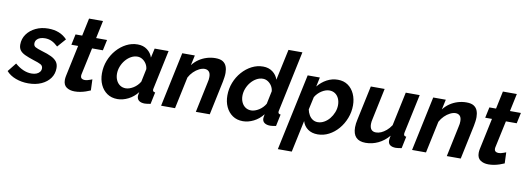

<svg xmlns="http://www.w3.org/2000/svg" viewBox="-93 -1168 4991 1818"><g transform="rotate(10 2402.5 -258.5)"><path d="M186 10Q122 10 65.5 -11Q9 -32 -25 -71L42 -155Q80 -122 120 -104.5Q160 -87 201 -87Q229 -87 249 -95.5Q269 -104 280 -118.5Q291 -133 291 -152Q291 -177 269 -189Q247 -201 200 -215Q148 -232 114.5 -247.5Q81 -263 65 -284.5Q49 -306 49 -339Q49 -395 80.5 -439Q112 -483 165.5 -508.5Q219 -534 285 -534Q342 -534 387 -516.5Q432 -499 467 -462L396 -381Q364 -411 334.5 -424.5Q305 -438 270 -438Q244 -438 223.5 -430.5Q203 -423 191 -408Q179 -393 179 -372Q179 -349 197.5 -338.5Q216 -328 262 -314Q318 -298 354 -280.5Q390 -263 408 -239Q426 -215 426 -178Q426 -123 396 -81Q366 -39 312 -14.5Q258 10 186 10Z M523 -83Q523 -92 524 -101Q525 -110 527 -120L591 -421H526L548 -524H612L648 -694H782L746 -524H851L829 -421H725L670 -165Q669 -161 668.5 -157Q668 -153 668 -149Q668 -130 679 -122Q690 -114 706 -114Q719 -114 732.5 -117Q746 -120 758 -125Q770 -130 779 -133L783 -27Q763 -18 738 -9.5Q713 -1 686 4Q659 9 632 9Q585 9 554 -12.5Q523 -34 523 -83Z M1044 10Q986 10 944.5 -18.5Q903 -47 880.5 -95.5Q858 -144 858 -205Q858 -270 881 -329Q904 -388 944.5 -434Q985 -480 1036.5 -506.5Q1088 -533 1145 -533Q1199 -533 1237 -504.5Q1275 -476 1289 -432L1309 -522H1443L1365 -154Q1364 -149 1363 -144.5Q1362 -140 1362 -136Q1362 -115 1386 -114L1362 0Q1344 3 1330.5 5Q1317 7 1307 7Q1271 7 1251 -8Q1231 -23 1231 -53Q1231 -57 1232 -62.5Q1233 -68 1234 -75.5Q1235 -83 1237 -91Q1199 -42 1147 -16Q1095 10 1044 10ZM1104 -104Q1121 -104 1140 -110.5Q1159 -117 1177.5 -128.5Q1196 -140 1212 -156.5Q1228 -173 1239 -192L1265 -317Q1262 -346 1247 -369Q1232 -392 1210 -405.5Q1188 -419 1163 -419Q1131 -419 1101.5 -402.5Q1072 -386 1049 -358.5Q1026 -331 1012.5 -296.5Q999 -262 999 -226Q999 -192 1012 -164Q1025 -136 1048.5 -120Q1072 -104 1104 -104Z M1574 -524H1695L1674 -427Q1700 -461 1734.5 -484.5Q1769 -508 1809.5 -520.5Q1850 -533 1893 -533Q1939 -533 1964 -517Q1989 -501 1999.5 -473.5Q2010 -446 2010 -412Q2010 -391 2007 -370Q2004 -349 2000 -327L1931 0H1797L1859 -294Q1863 -309 1864.5 -322Q1866 -335 1866 -347Q1866 -382 1850.5 -398.5Q1835 -415 1809 -415Q1785 -415 1757 -401Q1729 -387 1704 -362.5Q1679 -338 1662 -306L1597 0H1463Z M2250 10Q2192 10 2150.5 -18.5Q2109 -47 2086.5 -95.5Q2064 -144 2064 -205Q2064 -270 2087 -329Q2110 -388 2150.5 -434Q2191 -480 2242.5 -506.5Q2294 -533 2351 -533Q2405 -533 2443 -504.5Q2481 -476 2495 -432L2559 -730H2693L2571 -154Q2570 -149 2569 -144.5Q2568 -140 2568 -136Q2568 -115 2592 -114L2568 0Q2550 3 2536.5 5Q2523 7 2513 7Q2478 7 2457.5 -7.5Q2437 -22 2437 -50Q2437 -55 2438 -61Q2439 -67 2440 -74.5Q2441 -82 2443 -91Q2405 -42 2353 -16Q2301 10 2250 10ZM2310 -104Q2327 -104 2346 -110.5Q2365 -117 2383.5 -128.5Q2402 -140 2418 -156.5Q2434 -173 2445 -192L2471 -317Q2468 -346 2453 -369Q2438 -392 2416 -405.5Q2394 -419 2369 -419Q2337 -419 2307.5 -402.5Q2278 -386 2255 -358.5Q2232 -331 2218.5 -296.5Q2205 -262 2205 -226Q2205 -192 2218 -164Q2231 -136 2254.5 -120Q2278 -104 2310 -104Z M2780 -524H2897L2878 -434Q2915 -480 2964.5 -506.5Q3014 -533 3070 -533Q3127 -533 3167.5 -504.5Q3208 -476 3230 -427Q3252 -378 3252 -318Q3252 -254 3229 -194.5Q3206 -135 3166.5 -89Q3127 -43 3076 -16.5Q3025 10 2969 10Q2912 10 2874 -17.5Q2836 -45 2822 -92L2757 213H2623ZM2949 -104Q2981 -104 3010.5 -120.5Q3040 -137 3062.5 -164.5Q3085 -192 3098.5 -226.5Q3112 -261 3112 -296Q3112 -331 3099.5 -359Q3087 -387 3063.5 -403Q3040 -419 3008 -419Q2990 -419 2971 -412.5Q2952 -406 2933.5 -394Q2915 -382 2899.5 -366Q2884 -350 2873 -331L2846 -208Q2852 -179 2866 -155Q2880 -131 2901.5 -117.5Q2923 -104 2949 -104Z M3430 10Q3307 10 3307 -118Q3307 -136 3309.5 -155Q3312 -174 3317 -196L3387 -524H3520L3457 -225Q3450 -196 3450 -175Q3450 -104 3510 -104Q3534 -104 3558.5 -114.5Q3583 -125 3608 -146Q3633 -167 3654 -199L3723 -524H3857L3778 -154Q3777 -149 3776.5 -144.5Q3776 -140 3776 -136Q3776 -115 3800 -114L3776 0Q3758 3 3744.5 5Q3731 7 3720 7Q3686 7 3666 -7Q3646 -21 3646 -50Q3646 -55 3646.5 -61Q3647 -67 3648.5 -76.5Q3650 -86 3653 -98Q3608 -45 3550.5 -17.5Q3493 10 3430 10Z M3987 -524H4108L4087 -427Q4113 -461 4147.5 -484.5Q4182 -508 4222.5 -520.5Q4263 -533 4306 -533Q4352 -533 4377 -517Q4402 -501 4412.5 -473.5Q4423 -446 4423 -412Q4423 -391 4420 -370Q4417 -349 4413 -327L4344 0H4210L4272 -294Q4276 -309 4277.5 -322Q4279 -335 4279 -347Q4279 -382 4263.5 -398.5Q4248 -415 4222 -415Q4198 -415 4170 -401Q4142 -387 4117 -362.5Q4092 -338 4075 -306L4010 0H3876Z M4502 -83Q4502 -92 4503 -101Q4504 -110 4506 -120L4570 -421H4505L4527 -524H4591L4627 -694H4761L4725 -524H4830L4808 -421H4704L4649 -165Q4648 -161 4647.5 -157Q4647 -153 4647 -149Q4647 -130 4658 -122Q4669 -114 4685 -114Q4698 -114 4711.5 -117Q4725 -120 4737 -125Q4749 -130 4758 -133L4762 -27Q4742 -18 4717 -9.5Q4692 -1 4665 4Q4638 9 4611 9Q4564 9 4533 -12.5Q4502 -34 4502 -83Z"/></g></svg>

Font: Raleway Thin
Style: Bold Italic
Weight: 700
Italic angle: -12°
Version: Version 4.026